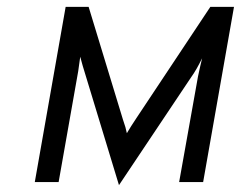

<svg xmlns="http://www.w3.org/2000/svg" viewBox="-20 -531 702 560"><path d="M327 9 229 -313.5Q221 -338.5 214 -365.5Q212 -352.5 210.2 -338.2Q208.5 -324 205.5 -308.5L151 0H81.5L171.5 -511H238.5L338.5 -182.5Q343 -169.5 345.8 -160Q348.5 -150.5 350 -142.5Q356.5 -153.5 362.5 -163Q368.5 -172.5 378.5 -187.5L593.5 -511H662.5L572.5 0H502.5L557.5 -308Q560.5 -323.5 563.8 -337Q567 -350.5 569.5 -361Q561 -344 553.5 -330.8Q546 -317.5 536 -303.5Z"/></svg>

Font: Overpass Light
Style: Italic
Weight: 300
Italic angle: -10°
Designer: Delve Withrington, Dave Bailey, Thomas Jockin
Foundry: Delve Fonts LLC
Version: Version 4.000; ttfautohint (v1.8.3)